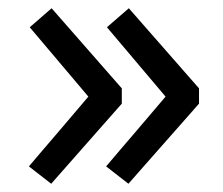

<svg xmlns="http://www.w3.org/2000/svg" viewBox="-20 -519 541 465"><path d="M239 -453 381 -285C370 -272 334 -230 301 -191C281 -168 260 -143 237 -116L291 -74L462 -268V-305L292 -499ZM52 -453 194 -285C183 -272 147 -230 114 -191C94 -168 73 -143 50 -116L104 -74L275 -268V-305L105 -499Z"/></svg>

Font: Spoqa Han Sans Neo Medium
Style: Regular
Weight: 500
Designer: [Spoqa Han Sans Neo] Dong-huui Kim ___ Younghwa Kang ___ Yujin Lee ___ [Noto Sans] Ryoko NISHIZUKA ____ (kana & ideograp
Foundry: Spoqa (http://www.spoqa-han-sans.com)
Version: Version 1.100;hotconv 1.0.109;makeotfexe 2.5.65596